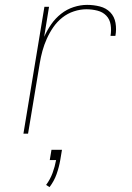

<svg xmlns="http://www.w3.org/2000/svg" viewBox="-20 -548 540 787"><path d="M76 0 162 -520H181L161 -397Q173 -424 190 -448.5Q207 -473 230.5 -491.5Q254 -510 282 -519Q310 -528 337 -528Q364 -528 389.5 -521.5Q415 -515 432 -497.5Q449 -480 453.5 -454Q458 -428 453 -401H433Q437 -424 433.5 -446.5Q430 -469 415.5 -484Q401 -499 379 -504.5Q357 -510 334 -510Q309 -510 283 -501.5Q257 -493 235.5 -476Q214 -459 198.5 -436.5Q183 -414 172 -389.5Q161 -365 154 -339.5Q147 -314 143 -289L95 0ZM183 219 169 210Q186 187 195.5 161Q205 135 210 108H184L191 66H234L227 108Q222 137 212 165.5Q202 194 183 219Z"/></svg>

Font: Iosevka SS04 Thin
Style: Italic
Weight: 100
Italic angle: -9°
Monospace: yes
Designer: Belleve Invis
Foundry: Belleve Invis
Version: Version 19.0.0; ttfautohint (v1.8.4)